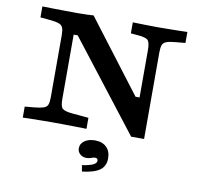

<svg xmlns="http://www.w3.org/2000/svg" viewBox="-85 -662 1025 971"><g transform="rotate(10 427.5 -177.0)"><path d="M611.8 0 256.5 -457.9H235.9V-201.6H177V-445.2Q177 -469.8 171.8 -482.8Q166.6 -495.7 150.8 -501.5Q135 -507.3 103.7 -510.1L55.3 -514.5V-571Q77.7 -570.2 109.6 -569.8Q141.5 -569.4 173.6 -569Q205.7 -568.5 229.9 -568.5H242Q267 -568.5 286.4 -569.4Q305.9 -570.2 318.2 -571L598.6 -202.8H619.3V-445.2Q619.3 -482.7 609.3 -495.2Q599.2 -507.7 560 -510.9L519.6 -514.5V-571Q548.9 -570.2 586.1 -569.4Q623.3 -568.5 648.3 -568.5Q669.5 -568.5 697.4 -569Q725.4 -569.4 752.9 -569.8Q780.4 -570.2 799.9 -571V-514.5L751.4 -510.1Q719.8 -507.3 704.2 -501.7Q688.6 -496 683.4 -483.3Q678.2 -470.6 678.2 -445.2V0ZM235.9 -125.8Q235.9 -88.7 247.8 -78.2Q259.7 -67.7 298.1 -64.1L382.4 -56.5V0Q358.2 -0.8 326.3 -1.2Q294.4 -1.6 262.9 -2Q231.3 -2.4 206.8 -2.4Q186.1 -2.4 157.9 -2Q129.8 -1.6 102.4 -1.2Q75.1 -0.8 55.3 0V-56.5L103.7 -60.9Q135.4 -64.1 151.2 -69.5Q167 -74.9 172 -87.9Q177 -100.8 177 -125.8V-201.6H235.9ZM397.3 216.9 391.7 185Q429.9 179.1 447.6 170.7Q465.3 162.3 465.3 149.8Q465.3 136.1 450.4 136.1Q442 136.1 432 140.6Q421.9 145 407.3 145Q387.3 145 374.3 133Q361.2 121.1 361.2 103.2Q361.2 79.6 382.1 64.8Q403 50.1 435.6 50.1Q473.5 50.1 494.8 71.1Q516.2 92.1 516.2 128.8Q516.2 168.1 488.1 188.8Q460 209.5 397.3 216.9Z"/></g></svg>

Font: Playfair 5pt SemiExpanded Light
Style: Regular
Weight: 300
Width: 6
Designer: Claus Eggers Sørensen
Foundry: Claus Eggers Sørensen
Version: Version 2.203